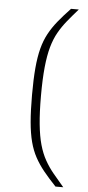

<svg xmlns="http://www.w3.org/2000/svg" viewBox="-60 -777 439 961"><g transform="rotate(5 159.5 -296.5)"><path d="M257 150Q221 112 195 80Q169 48 150.5 14Q132 -20 121 -62Q110 -104 105 -161Q100 -218 100 -297Q100 -376 105 -432.5Q110 -489 121 -531Q132 -573 150.5 -607Q169 -641 195 -673Q221 -705 257 -743H296Q266 -709 242 -679.5Q218 -650 199.5 -617.5Q181 -585 169 -542.5Q157 -500 151 -440Q145 -380 145 -297Q145 -214 151 -154Q157 -94 169 -51.5Q181 -9 199.5 24Q218 57 242 86Q266 115 296 150Z"/></g></svg>

Font: Saira Expanded ExtraLight
Style: Regular
Weight: 250
Width: 7
Designer: Hector Gatti with collaboration of the Omnibus-Type team
Foundry: Omnibus-Type
Version: Version 1.101